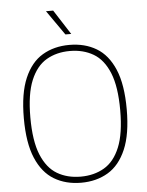

<svg xmlns="http://www.w3.org/2000/svg" viewBox="-62 -994 808 1052"><g transform="rotate(-5 342.0 -467.5)"><path d="M342 9Q257.5 9 193.8 -29Q130 -67 94.5 -150.5Q59 -234 59 -370Q59 -506.5 94.8 -590Q130.5 -673.5 194.2 -711.2Q258 -749 342 -749Q427 -749 490.5 -711.2Q554 -673.5 589.5 -590Q625 -506.5 625 -370Q625 -234 589.2 -150.5Q553.5 -67 489.8 -29Q426 9 342 9ZM342 -24.5Q415.5 -24.5 471.2 -57Q527 -89.5 558 -164.8Q589 -240 589 -368Q589 -498 558 -574Q527 -650 471.2 -682.8Q415.5 -715.5 342 -715.5Q268.5 -715.5 213 -683Q157.5 -650.5 126.2 -575.2Q95 -500 95 -372Q95 -242 126.2 -166Q157.5 -90 213 -57.2Q268.5 -24.5 342 -24.5ZM326 -808 231 -944H270.5L358 -808Z"/></g></svg>

Font: Encode Sans SC Thin
Style: Regular
Weight: 250
Designer: Multiple Designers
Foundry: Impallari Type
Version: Version 3.002